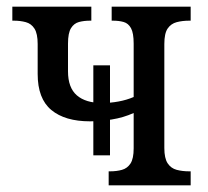

<svg xmlns="http://www.w3.org/2000/svg" viewBox="-20 -556 625 576"><path d="M260 -90V-360H310V-90ZM306 0V-42H310Q330 -42 346 -46.5Q362 -51 371.5 -65.5Q381 -80 381 -111V-217Q350 -203 315 -197.5Q280 -192 250 -192Q175 -192 134 -226Q93 -260 93 -334V-424Q93 -455 83.5 -470Q74 -485 57.5 -489.5Q41 -494 22 -494H17V-536H254V-494H250Q232 -494 217 -490Q202 -486 193 -471.5Q184 -457 184 -425V-342Q184 -293 210.5 -270Q237 -247 287 -247Q311 -247 335.5 -251.5Q360 -256 381 -265V-425Q381 -457 373 -471.5Q365 -486 351 -490Q337 -494 319 -494H315V-536H552V-494H548Q527 -494 510 -489.5Q493 -485 483 -470.5Q473 -456 473 -424V-112Q473 -81 483 -66Q493 -51 510 -46.5Q527 -42 548 -42H552V0Z"/></svg>

Font: Noto Serif SemiCondensed
Style: Regular
Weight: 400
Width: 4
Designer: Monotype Design Team
Foundry: Monotype Imaging Inc.
Version: Version 2.013